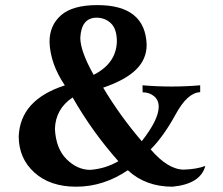

<svg xmlns="http://www.w3.org/2000/svg" viewBox="-20 -721 867 746"><path d="M343.8 -430.2Q431.6 -474.6 434.1 -559.6Q434.1 -608.4 411.1 -630.4Q388.2 -652.3 354.5 -652.3Q295.9 -651.4 292 -574.2Q292 -522.5 343.8 -430.2ZM330.6 -61Q389.6 -65.4 439.9 -94.7Q339.4 -207.5 262.2 -342.3Q195.8 -297.9 193.4 -220.2Q197.3 -143.1 239 -102.1Q280.8 -61 330.6 -61ZM650.4 4.4Q545.4 4.4 476.6 -59.6Q382.3 4.4 275.9 4.4Q174.8 4.4 114 -50.3Q53.2 -105 52.7 -190.4Q58.1 -333.5 231.9 -389.2Q175.3 -473.1 172.4 -558.1Q172.4 -622.6 217.3 -661.9Q262.2 -701.2 358.4 -701.2Q544.9 -701.2 549.8 -546.9Q549.8 -490.7 508.3 -450.2Q466.8 -409.7 380.9 -380.4Q446.8 -270 530.8 -172.4Q596.2 -255.9 596.7 -305.7Q596.7 -332 578.6 -347.2Q560.5 -362.3 534.2 -362.3L533.7 -389.6Q589.8 -384.8 646 -384.8Q701.7 -384.8 757.8 -389.6V-362.8Q708.5 -361.3 662.4 -276.6Q616.2 -191.9 565.4 -140.6Q632.8 -62 694.3 -62Q743.7 -63.5 777.8 -76.2Q759.3 -6.3 650.4 4.4Z"/></svg>

Font: Kelvinch
Style: Bold
Weight: 700
Designer: Paul James Miller
Foundry: High-Logic / Made with FontCreator
Version: Version 3.501;March 28, 2021;FontCreator 13.0.0.2683 64-bit